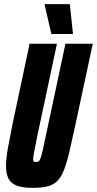

<svg xmlns="http://www.w3.org/2000/svg" viewBox="-20 -899 468 927"><path d="M138 8Q90 8 61.5 -2.5Q33 -13 21 -36.5Q9 -60 9 -97Q9 -133 18 -183Q27 -233 41 -302L123 -688H255L160 -242Q150 -192 145 -166Q140 -140 140 -129Q140 -124 142 -121Q144 -118 147.5 -117.5Q151 -117 155 -117Q163 -117 167.5 -120.5Q172 -124 176.5 -136.5Q181 -149 186.5 -174Q192 -199 201 -242L296 -688H428L345 -301Q328 -223 315.5 -168.5Q303 -114 289.5 -79.5Q276 -45 257.5 -26Q239 -7 210.5 0.5Q182 8 138 8ZM228 -735 196 -874V-879H317L332 -740V-735Z"/></svg>

Font: Saira UltraCondensed Black
Style: Italic
Weight: 900
Width: 1
Italic angle: -12°
Designer: Hector Gatti with collaboration of the Omnibus-Type team
Foundry: Omnibus-Type
Version: Version 1.101